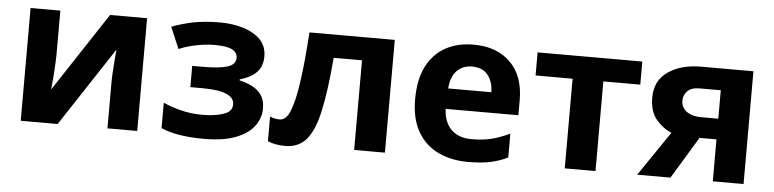

<svg xmlns="http://www.w3.org/2000/svg" viewBox="-39 -736 3734 926"><g transform="rotate(5 1827.5 -273.0)"><path d="M222.2 -330.1Q222.2 -313 220.7 -288.1Q219.7 -271.5 217.8 -237.3Q213.9 -192.4 213.9 -190.9Q211.9 -170.9 210.9 -163.1L462.9 -545.9H642.1V0H498V-217.8Q498 -248 500 -277.3Q502 -303.7 504.4 -338.9Q504.9 -345.7 505.9 -355.2Q506.8 -364.7 507.3 -371.1Q507.8 -377.4 507.8 -381.8L256.8 0H78.1V-545.9H222.2Z M996.6 -556.2Q1054.7 -556.2 1107.4 -540.5Q1157.2 -525.4 1190.4 -493.2Q1221.7 -460.4 1221.7 -411.1Q1221.7 -362.3 1192.4 -333Q1162.1 -304.2 1112.8 -291V-286.1Q1148.9 -277.8 1175.8 -263.7Q1203.1 -249.5 1220.2 -224.6Q1236.8 -200.7 1236.8 -159.2Q1236.8 -113.8 1208 -75.7Q1180.7 -37.6 1120.1 -13.7Q1060.5 9.8 967.8 9.8Q832 9.8 757.8 -23.9V-147Q793.5 -130.4 841.3 -118.2Q890.6 -105 946.8 -105Q1009.3 -105 1049.8 -119.1Q1091.8 -132.3 1091.8 -168Q1091.8 -232.9 936.5 -232.9H878.9V-335.9H933.6Q1007.8 -335.9 1048.3 -347.7Q1088.9 -360.4 1088.9 -393.1Q1088.9 -418.9 1062.5 -432.6Q1037.1 -445.8 977.5 -445.8Q938.5 -445.8 892.6 -437Q848.1 -428.7 805.7 -411.1L761.7 -515.1Q807.1 -532.7 864.3 -544.9Q921.9 -556.2 996.6 -556.2Z M1841.3 0H1692.4V-434.1H1555.2Q1541.5 -270 1520.5 -176.8Q1500.5 -80.6 1461.4 -34.7Q1423.3 9.8 1359.4 9.8Q1308.1 9.8 1274.4 -5.9V-125Q1297.9 -115.2 1322.3 -115.2Q1339.8 -115.2 1355.5 -132.8Q1370.6 -150.9 1383.8 -198.2Q1397.9 -246.6 1408.2 -329.6Q1418.9 -406.7 1428.2 -545.9H1841.3Z M2222.2 -556.2Q2335.4 -556.2 2400.9 -491.2Q2466.8 -426.8 2466.8 -308.1V-235.8H2114.7Q2117.2 -172.9 2152.3 -136.7Q2189 -101.1 2251 -101.1Q2304.2 -101.1 2347.2 -111.3Q2390.6 -122.6 2436 -144V-28.8Q2395.5 -8.8 2351.6 0.5Q2308.1 9.8 2244.1 9.8Q2162.6 9.8 2099.1 -20.5Q2035.6 -50.8 2000 -112.8Q1963.9 -175.3 1963.9 -269Q1963.9 -365.2 1996.1 -428.7Q2028.8 -492.2 2086.9 -524.4Q2145 -556.2 2222.2 -556.2ZM2223.1 -450.2Q2180.2 -450.2 2151.4 -421.9Q2123 -393.6 2118.2 -335H2327.1Q2326.7 -384.3 2301.3 -417.5Q2276.4 -450.2 2223.1 -450.2Z M3039.6 -434.1H2860.8V0H2711.9V-434.1H2532.7V-545.9H3039.6Z M3223.6 0H3062.5L3209.5 -215.8Q3168 -232.4 3134.8 -271.5Q3102.5 -310.5 3102.5 -377Q3102.5 -459.5 3164.6 -502.4Q3227.1 -545.9 3323.7 -545.9H3577.6V0H3428.7V-203.1H3346.7ZM3248.5 -376Q3248.5 -342.3 3275.4 -322.3Q3303.2 -303.2 3345.7 -303.2H3428.7V-440.9H3326.7Q3286.6 -440.9 3267.6 -421.4Q3248.5 -401.4 3248.5 -376Z"/></g></svg>

Font: Droid Sans Thai
Style: Bold
Weight: 700
Designer: Steve Matteson
Foundry: Ascender Corporation
Version: Version 1.00